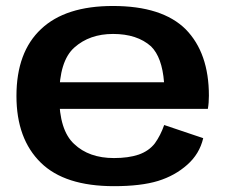

<svg xmlns="http://www.w3.org/2000/svg" viewBox="-20 -617 772 642"><path d="M361 5.5V-88.5Q277.5 -88.5 228 -135.5Q178 -181.5 178 -295.5Q178 -413 228.5 -458Q279.5 -503.5 358 -503.5Q438.5 -503.5 485 -462Q522 -425.5 528.5 -342H163.5V-253H675Q678.5 -272.5 678.5 -297Q678.5 -440 601 -519Q522.5 -597 357.5 -597Q199 -597 117.5 -520Q35 -443 35 -296Q35 -152.5 116.5 -73Q196.5 5.5 361 5.5ZM361 -88.5V5.5Q451.5 5.5 508.5 -12Q565 -29.5 606 -66Q647 -102 659.5 -155L529 -199Q517 -164.5 498 -138Q478 -112 443.5 -100Q409.5 -88.5 361 -88.5Z"/></svg>

Font: Anybody SemiExpanded SemiBold
Style: Regular
Weight: 600
Width: 6
Designer: Tyler Finck
Foundry: Etcetera Type Company
Version: Version 1.113;gftools[0.9.25]